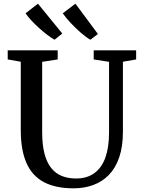

<svg xmlns="http://www.w3.org/2000/svg" viewBox="-20 -1017 775 1045"><path d="M380.5 8Q282.5 8 218.8 -25.8Q155 -59.5 124 -130Q93 -200.5 93 -310V-681L22 -693.5V-743H294V-693.5L209.5 -680.5V-298.5Q209.5 -228.5 222.2 -180.2Q235 -132 259 -102.2Q283 -72.5 317 -59Q351 -45.5 393.5 -45.5Q454 -45.5 494 -75Q534 -104.5 553.8 -160.2Q573.5 -216 573.5 -295.5V-680.5L490 -693.5V-743H721V-693.5L649 -681V-301Q649 -219.5 629 -161Q609 -102.5 572.8 -65.2Q536.5 -28 487.5 -10Q438.5 8 380.5 8ZM276.5 -801Q259 -811 237.5 -827.2Q216 -843.5 193.8 -863.5Q171.5 -883.5 152 -904.2Q132.5 -925 119 -944.5L186.5 -997L319 -834.5L277.5 -801ZM471.5 -801Q448 -814.5 420 -838.8Q392 -863 365.8 -891Q339.5 -919 321.5 -944.5L390.5 -997L513 -832L472.5 -801Z"/></svg>

Font: Merriweather 28pt Medium
Style: Regular
Weight: 500
Version: Version 2.100